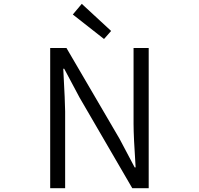

<svg xmlns="http://www.w3.org/2000/svg" viewBox="-20 -983 1040 1003"><path d="M242.2 0V-732.4H327.1L604.5 -257.8L683.6 -108.4H688.5Q677.7 -269.5 677.7 -335.9V-732.4H756.8V0H670.9L395.5 -473.6L315.4 -624H310.5Q320.3 -441.4 320.3 -401.4V0ZM523.4 -779.3 360.4 -907.2 407.2 -962.9 560.5 -821.3Z"/></svg>

Font: GenEi Gothic M SemiLight
Style: Regular
Weight: 350
Designer: o_tamon (Modified); [Source Han Sans]
Ryoko NISHIZUKA  (kana & ideographs); Paul D. Hunt (Latin, Greek & Cyrillic); Wenl
Version: Version 1.1a;Original Version 1.004